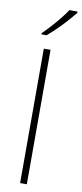

<svg xmlns="http://www.w3.org/2000/svg" viewBox="-108 -1032 455 1069"><g transform="rotate(10 119.5 -498.0)"><path d="M128 0H90V-760H128ZM239 -988Q222 -967 197.5 -939.5Q173 -912 145 -884.5Q117 -857 92 -836H63V-843Q84 -863 109 -890.5Q134 -918 156.5 -946Q179 -974 193 -996H239Z"/></g></svg>

Font: Noto Sans Bengali ExtraLight
Style: Regular
Weight: 200
Designer: Jelle Bosma - Monotype Design Team
Foundry: Monotype Imaging Inc.
Version: Version 2.003; ttfautohint (v1.8.4.7-5d5b)